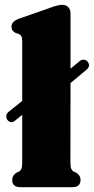

<svg xmlns="http://www.w3.org/2000/svg" viewBox="-20 -775 389 795"><path d="M11 -278Q5 -286 6.2 -295.5Q7.5 -305 15 -311.5L72 -357V-603.5Q72 -619 68.2 -625.2Q64.5 -631.5 56.5 -635L46.5 -637.5Q27.5 -646.5 27.5 -664.5Q27.5 -685.5 57 -697L180 -740Q218.5 -755 237.5 -755Q254 -755 263 -745Q272 -735 272 -719.5V-490.5L309 -521.5Q316.5 -528 326.2 -527.8Q336 -527.5 342.5 -520Q356.5 -502.5 338.5 -486.5L272 -431L271.5 -104.5Q271.5 -84.5 274.8 -76.8Q278 -69 284.5 -65L295 -60.5Q313.5 -49 313.5 -30Q313.5 0 280 0H64Q30.5 0 30.5 -30Q30.5 -49 49 -60.5L59.5 -65Q66 -69 69 -76.8Q72 -84.5 72 -104.5V-299.5L43 -276Q25 -261.5 11 -278Z"/></svg>

Font: Fraunces 72pt S050 Black
Style: Regular
Weight: 900
Version: Version 1.000; ttfautohint (v1.8.3)